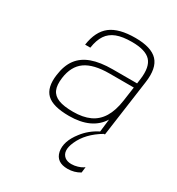

<svg xmlns="http://www.w3.org/2000/svg" viewBox="-180 -625 915 990"><g transform="rotate(30 277.5 -130.0)"><path d="M420 -1 429 -77Q375 10 240 10Q144 10 106.5 -26Q69 -62 80 -141Q88 -201 115.5 -238Q143 -275 192.5 -293Q242 -311 317 -311H461L465 -340Q475 -416 444 -449.5Q413 -483 332 -483Q276 -483 241 -469.5Q206 -456 186.5 -427Q167 -398 160 -350H129Q141 -434 190 -472Q239 -510 337 -510Q432 -510 470.5 -469Q509 -428 496 -338L449 0H443Q360 49 329 120Q302 181 336 208Q351 219 375 219Q393 219 411 213.5Q429 208 438 202L447 196L443 230Q410 250 370 250Q303 250 291 194Q280 137 331 72Q366 26 420 -1ZM457 -284H313Q218 -284 170 -250Q122 -216 112 -142Q106 -97 117.5 -70.5Q129 -44 160.5 -31.5Q192 -19 248 -19Q306 -19 346.5 -37.5Q387 -56 411.5 -96Q436 -136 445 -199Z"/></g></svg>

Font: Fivo Sans Thin
Style: Regular
Weight: 250
Foundry: Alexander Slobzheninov
Version: 1.0